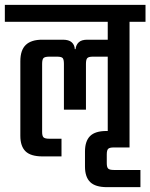

<svg xmlns="http://www.w3.org/2000/svg" viewBox="-40 -646 621 793"><path d="M-20 -626H561V-556H495V-37H430Q413 -37 407 -31.5Q401 -26 401 -8V28Q401 45 407 50.5Q413 56 430 56H540V127H402Q354 127 332.5 106Q311 85 311 42V-20Q311 -63 332 -84Q353 -105 400 -105H405V-412H344Q326 -412 320.5 -406Q315 -400 315 -382V-193H224V-382Q224 -400 219 -406Q214 -412 195 -412H164Q146 -412 140 -406.5Q134 -401 134 -382V-101Q134 -84 140 -78.5Q146 -73 164 -73H214V0H136Q87 0 65.5 -21Q44 -42 44 -85V-393Q44 -439 66.5 -460.5Q89 -482 134 -482H220Q244 -482 256 -471.5Q268 -461 269 -443H272Q274 -461 285.5 -471.5Q297 -482 320 -482H405V-556H-20Z"/></svg>

Font: Teko Light
Style: Regular
Weight: 400
Version: Version 2.000;gftools[0.9.28.dev9+g7d2139d.d20230707]